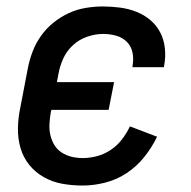

<svg xmlns="http://www.w3.org/2000/svg" viewBox="-20 -562 590 594"><path d="M236 12Q203 12 172.5 6.5Q142 1 115.5 -14Q89 -29 70.5 -52Q52 -75 43.5 -104Q35 -133 35.5 -165Q36 -197 43 -230L66 -350Q71 -376 80.5 -401.5Q90 -427 106.5 -450.5Q123 -474 145.5 -492Q168 -510 193 -521.5Q218 -533 245 -537.5Q272 -542 298 -542Q325 -542 351.5 -538.5Q378 -535 402 -525.5Q426 -516 445 -500Q464 -484 475.5 -462Q487 -440 490 -413.5Q493 -387 488 -360L487 -354H390V-358Q394 -379 390 -399Q386 -419 372.5 -432.5Q359 -446 339.5 -451.5Q320 -457 299 -457Q275 -457 250 -448.5Q225 -440 205.5 -422Q186 -404 175.5 -380.5Q165 -357 161 -334L156 -308H333L316 -222H139L137 -214Q134 -196 133 -178Q132 -160 136 -143.5Q140 -127 148.5 -113Q157 -99 171 -90Q185 -81 201.5 -77Q218 -73 236 -73Q258 -73 280.5 -79Q303 -85 323 -98.5Q343 -112 357.5 -131Q372 -150 382 -171L466 -139Q450 -106 426.5 -76.5Q403 -47 372 -26.5Q341 -6 305.5 3Q270 12 236 12Z"/></svg>

Font: Lode Dark Term
Style: Bold Italic
Weight: 700
Italic angle: -11°
Monospace: yes
Designer: Belleve Invis
Foundry: Belleve Invis
Version: Version 29.2.0